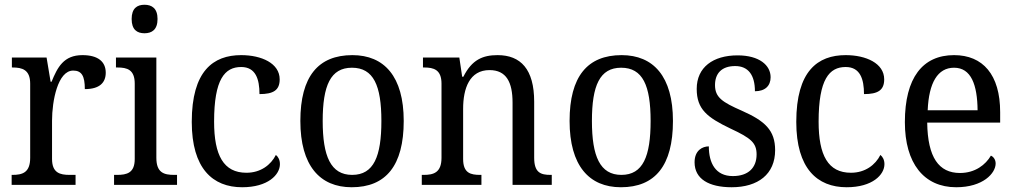

<svg xmlns="http://www.w3.org/2000/svg" viewBox="-20 -778 4275 808"><path d="M29 0H298V-42H273C233 -42 199 -50 199 -109V-270C199 -353 223 -481 288 -481C324 -481 337 -458 337 -403C400 -403 425 -431 425 -472C425 -518 393 -546 327 -546C248 -546 222 -495 197 -434H193L176 -536H30V-494H33C73 -494 107 -485 107 -426V-114C107 -51 74 -42 32 -42H29Z M588 -638C619 -638 643 -653 643 -698C643 -743 619 -758 588 -758C557 -758 534 -743 534 -698C534 -653 557 -638 588 -638ZM460 0H725V-42H713C670 -42 638 -51 638 -114V-536H468V-494H474C515 -494 547 -485 547 -426V-109C547 -50 514 -42 472 -42H460Z M999 10C1108 10 1158 -43 1158 -87C1158 -105 1151 -118 1141 -126C1120 -84 1077 -51 1017 -51C921 -51 881 -124 881 -266C881 -445 926 -496 995 -496C1056 -496 1072 -445 1072 -382C1130 -382 1157 -398 1157 -444C1157 -512 1080 -546 995 -546C877 -546 787 -479 787 -265C787 -69 875 10 999 10Z M1460 10C1604 10 1679 -81 1679 -269C1679 -456 1597 -546 1463 -546C1319 -546 1244 -456 1244 -269C1244 -81 1326 10 1460 10ZM1462 -42C1372 -42 1338 -120 1338 -269C1338 -418 1371 -493 1461 -493C1552 -493 1585 -418 1585 -269C1585 -120 1553 -42 1462 -42Z M1755 0H2006V-42H2001C1961 -42 1929 -49 1929 -109V-320C1929 -406 1956 -483 2040 -483C2111 -483 2137 -432 2137 -346V0H2302V-42H2297C2256 -42 2228 -51 2228 -114V-350C2228 -487 2171 -546 2074 -546C2012 -546 1966 -527 1930 -455H1925L1913 -536H1760V-494H1765C1805 -494 1838 -485 1838 -426V-114C1838 -51 1804 -42 1763 -42H1755Z M2593 10C2737 10 2812 -81 2812 -269C2812 -456 2730 -546 2596 -546C2452 -546 2377 -456 2377 -269C2377 -81 2459 10 2593 10ZM2595 -42C2505 -42 2471 -120 2471 -269C2471 -418 2504 -493 2594 -493C2685 -493 2718 -418 2718 -269C2718 -120 2686 -42 2595 -42Z M3059 10C3170 10 3242 -45 3242 -146C3242 -230 3199 -269 3102 -312C3020 -348 2989 -368 2989 -420C2989 -467 3015 -500 3074 -500C3129 -500 3157 -462 3157 -394C3200 -394 3223 -417 3223 -453C3223 -503 3176 -545 3084 -545C2981 -545 2912 -495 2912 -404C2912 -318 2956 -284 3054 -237C3140 -197 3164 -177 3164 -128C3164 -72 3129 -37 3064 -37C2991 -37 2963 -92 2963 -162C2937 -162 2903 -146 2903 -95C2903 -25 2963 10 3059 10Z M3543 10C3652 10 3702 -43 3702 -87C3702 -105 3695 -118 3685 -126C3664 -84 3621 -51 3561 -51C3465 -51 3425 -124 3425 -266C3425 -445 3470 -496 3539 -496C3600 -496 3616 -445 3616 -382C3674 -382 3701 -398 3701 -444C3701 -512 3624 -546 3539 -546C3421 -546 3331 -479 3331 -265C3331 -69 3419 10 3543 10Z M4004 10C4117 10 4170 -49 4170 -90C4170 -107 4160 -119 4150 -123C4128 -85 4084 -50 4020 -50C3931 -50 3884 -115 3882 -262H4189V-306C4189 -464 4116 -546 3995 -546C3863 -546 3788 -451 3788 -264C3788 -91 3868 10 4004 10ZM4094 -314H3884C3889 -430 3926 -493 3995 -493C4067 -493 4093 -421 4094 -314Z"/></svg>

Font: Noto Serif Thai SemiCondensed
Style: Regular
Weight: 400
Width: 4
Designer: Monotype Design Team
Foundry: Monotype Imaging Inc.
Version: Version 2.002